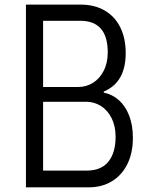

<svg xmlns="http://www.w3.org/2000/svg" viewBox="-20 -804 635 824"><path d="M91.3 -784.2H326.2Q385.7 -784.2 429.4 -758.8Q473.1 -733.4 496.3 -686.5Q519.5 -639.6 519.5 -576.2Q519.5 -450.2 425.3 -411.1V-406.7Q462.4 -398.9 490.5 -373.8Q518.6 -348.6 534.4 -307.6Q550.3 -266.6 550.3 -212.4Q550.3 -147.5 526.4 -99.4Q502.4 -51.3 459.5 -25.6Q416.5 0 360.4 0H91.3ZM315.9 -430.7Q350.1 -430.7 378.9 -448.5Q407.7 -466.3 425 -500.2Q442.4 -534.2 442.4 -579.6Q442.4 -714.8 324.2 -714.8H165V-430.7ZM351.1 -71.8Q414.1 -71.8 445.1 -110.1Q476.1 -148.4 476.1 -217.3Q476.1 -262.7 459 -296.9Q441.9 -331.1 413.1 -349.1Q384.3 -367.2 351.1 -367.2H165V-71.8Z"/></svg>

Font: Decalotype Light
Style: Regular
Weight: 300
Designer: Alfredo Marco Pradil
Foundry: Alfredo Marco Pradil
Version: Version 1.0